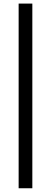

<svg xmlns="http://www.w3.org/2000/svg" viewBox="-20 -801 282 1061"><path d="M158.7 -781.2V239.3H83V-781.2Z"/></svg>

Font: Andika Compact
Style: Regular
Weight: 400
Designer: Victor Gaultney, Annie Olsen, Julie Remington, Don Collingsworth, Eric Hays, Becca Hirsbrunner
Foundry: SIL International
Version: Version 5.000 ; LnSpcTght